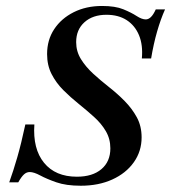

<svg xmlns="http://www.w3.org/2000/svg" viewBox="-20 -602 565 634"><path d="M246.8 11.3Q198.4 11.3 166.1 0Q133.9 -11.3 112.9 -22.6Q91.9 -33.9 78.2 -33.9Q67.7 -33.9 59.3 -26.2Q50.8 -18.5 40.3 0H10.5Q24.2 -37.9 37.1 -82.7Q50 -127.4 63.7 -191.1H93.5Q87.9 -110.5 125.4 -64.5Q162.9 -18.5 233.9 -18.5Q285.5 -18.5 314.9 -43.5Q344.4 -68.5 344.4 -112.1Q344.4 -143.5 329.4 -169Q314.5 -194.4 290.3 -216.1Q266.1 -237.9 239.5 -259.3Q212.9 -280.6 189.1 -304.4Q165.3 -328.2 150.4 -357.3Q135.5 -386.3 135.5 -423.4Q135.5 -470.2 158.9 -505.6Q182.3 -541.1 223.4 -561.7Q264.5 -582.3 316.9 -582.3Q360.5 -582.3 387.1 -571.4Q413.7 -560.5 431 -549.2Q448.4 -537.9 461.3 -537.9Q470.2 -537.9 478.2 -545.6Q486.3 -553.2 494.4 -571H525Q510.5 -538.7 498.8 -498Q487.1 -457.3 479 -408.9H448.4Q452.4 -453.2 439.1 -485.5Q425.8 -517.7 398.4 -535.5Q371 -553.2 331.5 -553.2Q286.3 -553.2 258.9 -528.6Q231.5 -504 231.5 -462.9Q231.5 -432.3 247.2 -406.9Q262.9 -381.5 287.5 -358.9Q312.1 -336.3 339.9 -314.5Q367.7 -292.7 391.9 -268.1Q416.1 -243.5 431.9 -214.5Q447.6 -185.5 447.6 -148.4Q447.6 -102.4 421.8 -66.1Q396 -29.8 350.8 -9.3Q305.6 11.3 246.8 11.3Z"/></svg>

Font: Playfair 5pt SemiExpanded Light SemiBold
Style: Italic
Weight: 600
Italic angle: -15.6°
Version: Version 2.001;gftools[0.9.30]